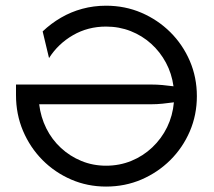

<svg xmlns="http://www.w3.org/2000/svg" viewBox="-20 -658 769 690"><path d="M361.1 12.5Q294.4 12.5 235.8 -12.8Q177.1 -38.2 132.6 -83Q88.2 -127.8 62.8 -187.5Q37.5 -247.2 37.5 -316Q37.5 -325.7 37.5 -335.4Q37.5 -345.1 37.5 -354.2H523.6Q543.8 -354.2 563.5 -352.4Q583.3 -350.7 603.5 -347.9Q597.2 -393.8 576.4 -432.6Q555.6 -471.5 523.3 -500.7Q491 -529.9 449.7 -546.2Q408.3 -562.5 361.1 -562.5Q295.8 -562.5 242.4 -531.6Q188.9 -500.7 156.2 -449.3L133.3 -545.1Q163.2 -573.6 199 -594.4Q234.7 -615.3 275.7 -626.4Q316.7 -637.5 361.1 -637.5Q429.2 -637.5 488.2 -612.2Q547.2 -586.8 592 -542.4Q636.8 -497.9 662.2 -438.9Q687.5 -379.9 687.5 -312.5Q687.5 -245.1 662.2 -186.1Q636.8 -127.1 592 -82.6Q547.2 -38.2 488.2 -12.8Q429.2 12.5 361.1 12.5ZM361.1 -62.5Q409.7 -62.5 452.1 -79.9Q494.4 -97.2 527.4 -128.5Q560.4 -159.7 580.6 -201Q600.7 -242.4 604.9 -290.3Q584.7 -287.5 564.2 -285.4Q543.8 -283.3 523.6 -283.3H120.8Q126.4 -236.8 146.5 -196.5Q166.7 -156.2 199 -126.4Q231.2 -96.5 272.6 -79.5Q313.9 -62.5 361.1 -62.5Z"/></svg>

Font: Afacad Flux
Style: Regular
Weight: 400
Designer: Kristian Moeller
Foundry: Dicotype
Version: Version 1.100